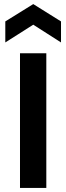

<svg xmlns="http://www.w3.org/2000/svg" viewBox="-20 -921 325 941"><path d="M78 0V-660H207V0ZM6 -713V-816L143 -901L279 -816V-713L143 -800Z"/></svg>

Font: Bricolage Grotesque 12pt SemiBold
Style: Regular
Weight: 600
Designer: Mathieu Triay
Foundry: Atelier Triay
Version: Version 1.001; ttfautohint (v1.8.4.7-5d5b);gftools[0.9.33.de